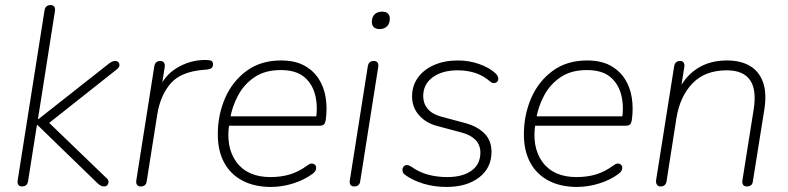

<svg xmlns="http://www.w3.org/2000/svg" viewBox="-20 -731 3116 759"><path d="M67 6Q57 6 52.5 -0.5Q48 -7 50 -19L156 -690Q158 -701 164 -706Q170 -711 180 -711Q190 -711 194.5 -704.5Q199 -698 197 -686L130 -260H132L411 -480Q418 -485 423.5 -487.5Q429 -490 436 -490Q444 -490 448.5 -484.5Q453 -479 452 -471.5Q451 -464 442 -457L149 -225L155 -264L401 -27Q409 -20 409 -12.5Q409 -5 404.5 0.5Q400 6 392 6Q384 6 377.5 2.5Q371 -1 362 -10L128 -237H126L91 -15Q88 6 67 6Z M536 6Q526 6 521.5 -0.5Q517 -7 519 -19L590 -469Q592 -480 598 -485Q604 -490 614 -490Q623 -490 628 -483.5Q633 -477 631 -465L616 -370H605Q626 -430 678.5 -462Q731 -494 792 -494Q809 -494 815.5 -490.5Q822 -487 822 -477Q822 -467 817 -462.5Q812 -458 798 -456L786 -455Q695 -448 654.5 -401Q614 -354 602 -280L560 -15Q559 -5 553 0.5Q547 6 536 6Z M1051 8Q986 8 938.5 -17Q891 -42 866 -88.5Q841 -135 841 -200Q841 -277 870 -343.5Q899 -410 955 -451Q1011 -492 1091 -492Q1145 -492 1181.5 -472.5Q1218 -453 1239.5 -420Q1261 -387 1267.5 -345Q1274 -303 1268 -259Q1266 -245 1261 -239.5Q1256 -234 1243 -234H870L876 -271H1248L1229 -259Q1237 -313 1225.5 -357Q1214 -401 1181.5 -427.5Q1149 -454 1090 -454Q1027 -454 985.5 -425.5Q944 -397 921 -353.5Q898 -310 890 -264L887 -246Q871 -150 914.5 -90.5Q958 -31 1049 -31Q1091 -31 1126 -41.5Q1161 -52 1195 -77Q1204 -84 1211 -84.5Q1218 -85 1223 -81.5Q1228 -78 1229.5 -72Q1231 -66 1228 -58.5Q1225 -51 1217 -45Q1184 -20 1139.5 -6Q1095 8 1051 8Z M1380 6Q1370 6 1365.5 -0.5Q1361 -7 1363 -19L1434 -469Q1436 -480 1442 -485Q1448 -490 1458 -490Q1468 -490 1472.5 -483.5Q1477 -477 1475 -465L1404 -15Q1403 -5 1397 0.5Q1391 6 1380 6ZM1480 -616Q1466 -616 1458 -623.5Q1450 -631 1450 -644Q1450 -664 1461 -674.5Q1472 -685 1491 -685Q1505 -685 1513 -678Q1521 -671 1521 -657Q1521 -638 1510 -627Q1499 -616 1480 -616Z M1745 8Q1696 8 1653.5 -5Q1611 -18 1581 -40Q1574 -45 1572 -52Q1570 -59 1571.5 -65Q1573 -71 1578 -75Q1583 -79 1590 -78.5Q1597 -78 1606 -72Q1637 -50 1672.5 -40.5Q1708 -31 1748 -31Q1808 -31 1843.5 -56Q1879 -81 1879 -128Q1879 -158 1859.5 -178Q1840 -198 1805 -207L1708 -233Q1663 -245 1636 -276Q1609 -307 1609 -350Q1609 -392 1632 -424Q1655 -456 1696 -474Q1737 -492 1790 -492Q1834 -492 1874 -478Q1914 -464 1939 -441Q1946 -434 1948.5 -427Q1951 -420 1949 -414Q1947 -408 1942 -405Q1937 -402 1930.5 -402.5Q1924 -403 1916 -410Q1891 -432 1859 -442.5Q1827 -453 1789 -453Q1728 -453 1690.5 -425.5Q1653 -398 1653 -351Q1653 -322 1670.5 -301Q1688 -280 1724 -270L1821 -244Q1868 -231 1895.5 -203Q1923 -175 1923 -131Q1923 -67 1874 -29.5Q1825 8 1745 8Z M2261 8Q2196 8 2148.5 -17Q2101 -42 2076 -88.5Q2051 -135 2051 -200Q2051 -277 2080 -343.5Q2109 -410 2165 -451Q2221 -492 2301 -492Q2355 -492 2391.5 -472.5Q2428 -453 2449.5 -420Q2471 -387 2477.5 -345Q2484 -303 2478 -259Q2476 -245 2471 -239.5Q2466 -234 2453 -234H2080L2086 -271H2458L2439 -259Q2447 -313 2435.5 -357Q2424 -401 2391.5 -427.5Q2359 -454 2300 -454Q2237 -454 2195.5 -425.5Q2154 -397 2131 -353.5Q2108 -310 2100 -264L2097 -246Q2081 -150 2124.5 -90.5Q2168 -31 2259 -31Q2301 -31 2336 -41.5Q2371 -52 2405 -77Q2414 -84 2421 -84.5Q2428 -85 2433 -81.5Q2438 -78 2439.5 -72Q2441 -66 2438 -58.5Q2435 -51 2427 -45Q2394 -20 2349.5 -6Q2305 8 2261 8Z M2591 6Q2581 6 2576.5 -1.5Q2572 -9 2574 -21L2645 -469Q2647 -480 2653 -485Q2659 -490 2669 -490Q2678 -490 2682.5 -483.5Q2687 -477 2685 -465L2669 -364H2658Q2683 -424 2733 -458Q2783 -492 2854 -492Q2908 -492 2944.5 -470.5Q2981 -449 2996.5 -405.5Q3012 -362 3001 -295L2956 -13Q2955 -4 2949 1Q2943 6 2932 6Q2922 6 2917.5 -0.5Q2913 -7 2915 -19L2959 -296Q2972 -376 2945 -414.5Q2918 -453 2853 -453Q2767 -453 2717.5 -401.5Q2668 -350 2654 -264L2615 -15Q2612 6 2591 6Z"/></svg>

Font: Nunito ExtraLight
Style: Italic
Weight: 200
Italic angle: -9°
Designer: Vernon Adams
Foundry: Vernon Adams
Version: Version 3.602